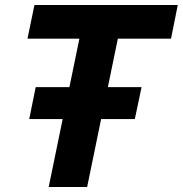

<svg xmlns="http://www.w3.org/2000/svg" viewBox="-20 -749 732 769"><path d="M175 0H329L385 -272H520L547 -400H412L452 -594H665L692 -729H118L90 -594H298L258 -400H123L97 -272H231Z"/></svg>

Font: Mona Sans
Style: Bold Italic
Weight: 700
Italic angle: -11.7°
Designer: Deni Anggara
Foundry: GitHub
Version: Version 2.000;Glyphs 3.2.3 (3260)